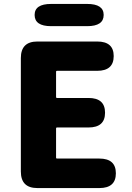

<svg xmlns="http://www.w3.org/2000/svg" viewBox="-20 -956 670 976"><path d="M170 0Q86 0 86 -84V-661Q86 -745 170 -745H474Q558 -745 558 -671Q558 -596 474 -596H270Q265 -596 265 -591V-463Q265 -458 270 -458H430Q514 -458 514 -383Q514 -308 430 -308H270Q265 -308 265 -303V-155Q265 -150 270 -150H485Q569 -150 569 -75Q569 0 485 0ZM240 -823Q156 -823 156 -880Q156 -936 240 -936H423Q507 -936 507 -880Q507 -823 423 -823Z"/></svg>

Font: Resource Han Rounded TW Heavy
Style: Regular
Weight: 900
Designer: Cyano Hao (round all glyphs); Ryoko NISHIZUKA 西塚涼子 (kana, bopomofo & ideographs); Paul D. Hunt (Latin, Greek & Cyrillic)
Foundry: Cyano Hao
Version: 0.990